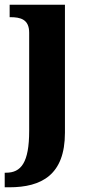

<svg xmlns="http://www.w3.org/2000/svg" viewBox="-24 -556 389 816"><path d="M-4 240H15C153 240 252 187 252 8V-536H17V-483H20C63 -483 100 -474 100 -417V0C100 136 65 178 2 178H-4Z"/></svg>

Font: Noto Serif NP Hmong
Style: Bold
Weight: 700
Designer: Dalton Maag Ltd
Foundry: Dalton Maag Ltd
Version: Version 1.001